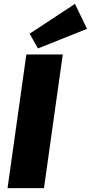

<svg xmlns="http://www.w3.org/2000/svg" viewBox="-20 -971 469 991"><path d="M429 -822 176 -721 133 -797 367 -951ZM207 0H19L116 -690H304Z"/></svg>

Font: Exo 2.0 Extra Bold
Style: Italic
Weight: 800
Italic angle: -8°
Designer: Natanael Gama
Version: Version 1.001;PS 001.001;hotconv 1.0.70;makeotf.lib2.5.58329